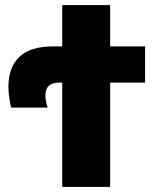

<svg xmlns="http://www.w3.org/2000/svg" viewBox="-20 -733 603 753"><path d="M224 -409H212Q158 -409 158 -359Q158 -338 167 -311H24Q21 -320 17 -345.5Q13 -371 13 -393Q13 -468 55.5 -509.5Q98 -551 188 -551H224V-713H412V-551H549V-409H412V0H224Z"/></svg>

Font: Noto Sans Display Black Narrow
Style: Regular
Weight: 900
Width: 4
Designer: Monotype Design team
Foundry: Monotype Imaging Inc.
Version: Version 1.000